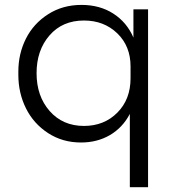

<svg xmlns="http://www.w3.org/2000/svg" viewBox="-20 -567 724 787"><path d="M586.9 200.2H512.2V-100.1Q482.4 -43.5 430.4 -13.2Q378.4 17.1 312 17.1Q236.3 17.1 177 -21.5Q117.7 -60.1 86.4 -123Q55.2 -186 55.2 -259.8V-273.9Q55.2 -346.7 86.2 -408.4Q117.2 -470.2 177 -508.5Q236.8 -546.9 314 -546.9Q388.7 -546.9 444.1 -511.5Q499.5 -476.1 526.9 -413.1V-528.8H586.9ZM324.2 -50.8Q406.7 -50.8 460.9 -105.2Q515.1 -159.7 515.1 -246.1V-294.9Q515.1 -377.9 460.7 -430.4Q406.2 -482.9 324.2 -482.9Q235.8 -482.9 182.9 -421.9Q129.9 -360.8 129.9 -267.1Q129.9 -172.9 183.6 -111.8Q237.3 -50.8 324.2 -50.8Z"/></svg>

Font: Sora Light
Style: Regular
Weight: 300
Designer: Jonathan Barnbrook, Julián Moncada
Foundry: Barnbrook Fonts
Version: Version 2.000